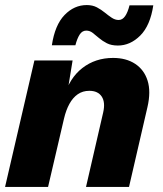

<svg xmlns="http://www.w3.org/2000/svg" viewBox="-20 -739 643 759"><path d="M0 0 116 -500H267L241 -341L233 -355Q254 -430 305.5 -470Q357 -510 427 -510Q479 -510 514.5 -486.5Q550 -463 563.5 -420Q577 -377 563 -316L490 0H320L388 -295Q397 -335 382 -357.5Q367 -380 333 -380Q307 -380 287.5 -366.5Q268 -353 254.5 -328.5Q241 -304 233 -270L170 0ZM586 -718Q574 -638 534.5 -598.5Q495 -559 446 -559Q420 -559 402.5 -568Q385 -577 371.5 -588.5Q358 -600 346.5 -609Q335 -618 321 -618Q305 -618 295 -602.5Q285 -587 278 -560H185Q197 -640 235 -679.5Q273 -719 323 -719Q346 -719 363 -710Q380 -701 394 -689.5Q408 -678 421.5 -669Q435 -660 449 -660Q464 -660 474.5 -675Q485 -690 492 -718Z"/></svg>

Font: Kantumruy Pro
Style: Bold Italic
Weight: 700
Italic angle: -13°
Version: Version 1.002